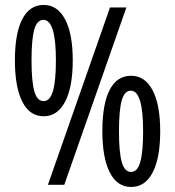

<svg xmlns="http://www.w3.org/2000/svg" viewBox="-20 -744 704 773"><path d="M155.8 -724.1Q211.4 -724.1 242.2 -666Q272.9 -607.9 272.9 -501Q272.9 -393.6 242.2 -334.7Q211.4 -275.9 155.8 -275.9Q99.6 -275.9 69.8 -334.7Q40 -393.6 40 -501Q40 -609.4 69.6 -666.7Q99.1 -724.1 155.8 -724.1ZM488.8 -713.9 238.8 0H172.9L422.9 -713.9ZM154.8 -664.1Q128.9 -664.1 117.9 -624.5Q106.9 -585 106.9 -501Q106.9 -416.5 118.2 -376.7Q129.4 -336.9 155.8 -336.9Q181.2 -336.9 193.1 -377.2Q205.1 -417.5 205.1 -501Q205.1 -664.1 154.8 -664.1ZM507.8 -439Q563.5 -439 594.2 -380.9Q625 -322.8 625 -215.8Q625 -107.4 594.5 -49.3Q564 8.8 507.8 8.8Q451.7 8.8 421.9 -50Q392.1 -108.9 392.1 -215.8Q392.1 -325.7 421.6 -382.3Q451.2 -439 507.8 -439ZM506.8 -378.9Q481 -378.9 470 -339.4Q459 -299.8 459 -215.8Q459 -131.3 470.2 -91.6Q481.4 -51.8 507.8 -51.8Q533.7 -51.8 544.9 -92.3Q556.2 -132.8 556.2 -215.8Q556.2 -378.9 506.8 -378.9Z"/></svg>

Font: Noto Sans Thai Looped ExtraCond
Style: Regular
Weight: 400
Width: 2
Designer: Sasikarn Vongin, Ben Mitchell
Foundry: The Fontpad Ltd
Version: Version 1.00